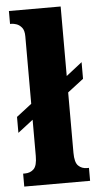

<svg xmlns="http://www.w3.org/2000/svg" viewBox="-54 -794 419 828"><g transform="rotate(-5 155.5 -380.0)"><path d="M17 0V-56H25Q48 -56 63 -70.5Q78 -85 78 -127V-284L12 -233V-302L78 -353V-645Q78 -671 67.5 -683.5Q57 -696 44.5 -700Q32 -704 25 -704H17V-760H241V-459L310 -513V-441L241 -388V-127Q241 -85 256 -70.5Q271 -56 293 -56H302V0Z"/></g></svg>

Font: Noto Serif Sinhala ExtraCondensed Black
Style: Regular
Weight: 900
Width: 2
Designer: Jelle Bosma - Monotype Design Team
Foundry: Monotype Imaging Inc.
Version: Version 2.007; ttfautohint (v1.8.4.7-5d5b)